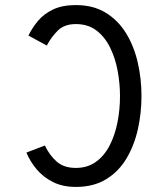

<svg xmlns="http://www.w3.org/2000/svg" viewBox="-20 -732 656 764"><path d="M281.8 11.8Q229.4 11.8 190.9 -7.6Q152.4 -26.9 126.1 -58Q99.9 -89.1 85 -124.8L158.5 -153Q177.5 -113.5 206 -88.6Q234.5 -63.8 281.8 -63.8Q328.1 -63.8 361.4 -87.8Q394.8 -111.8 415.9 -152.4Q437.1 -193.1 447.3 -244.4Q457.5 -295.8 457.5 -350Q457.5 -399.5 448.2 -449.9Q438.9 -500.4 418.2 -542.6Q397.5 -584.9 363.9 -610.6Q330.4 -636.2 281.8 -636.2Q236.8 -636.2 210.8 -611.1Q184.9 -586 166.2 -550.8L93.2 -590.5Q107.8 -621 131.2 -648.9Q154.6 -676.8 191.1 -694.2Q227.6 -711.8 281.8 -711.8Q350.8 -711.8 400.1 -681.8Q449.5 -651.8 481.2 -600.4Q512.9 -549.1 527.9 -484.2Q543 -419.4 543 -350Q543 -282.2 528.6 -217.6Q514.1 -153 483.1 -101.1Q452.1 -49.2 402.3 -18.8Q352.5 11.8 281.8 11.8Z"/></svg>

Font: Overpass Mono Light
Style: Regular
Weight: 300
Monospace: yes
Designer: Delve Withrington, Dave Bailey
Foundry: Delve Fonts LLC
Version: Version 4.000